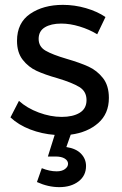

<svg xmlns="http://www.w3.org/2000/svg" viewBox="-20 -553 500 790"><path d="M254 -311Q309 -295 344 -279Q379 -263 403.5 -232Q428 -201 428 -150Q428 -85 384 -46.5Q340 -8 271 1L253 52Q293 58 313.5 79.5Q334 101 334 130Q334 170 303 193.5Q272 217 224 217Q178 217 132 196L152 139Q184 152 213 152Q235 152 247.5 142.5Q260 133 260 121Q260 108 246.5 99.5Q233 91 209 91H177L205 2Q152 -2 104 -20.5Q56 -39 23 -70L58 -138Q91 -108 139.5 -90Q188 -72 234 -72Q280 -72 308 -89Q336 -106 336 -141Q336 -177 306.5 -195Q277 -213 217 -231Q164 -246 130.5 -261.5Q97 -277 73.5 -307Q50 -337 50 -385Q50 -459 104 -496Q158 -533 239 -533Q287 -533 333.5 -519.5Q380 -506 414 -483L380 -412Q347 -432 307.5 -444Q268 -456 232 -456Q190 -456 164.5 -440.5Q139 -425 139 -393Q139 -361 167.5 -344.5Q196 -328 254 -311Z"/></svg>

Font: Gontserrat
Style: Regular
Weight: 400
Designer: Julieta Ulanovsky
Foundry: Julieta Ulanovsky
Version: Version 6.001